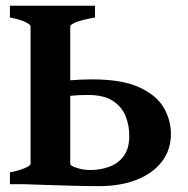

<svg xmlns="http://www.w3.org/2000/svg" viewBox="-20 -635 648 662"><path d="M569.3 -173.8Q569.3 -118.2 538.1 -77.6Q506.8 -37.1 450.9 -15.1Q395 6.8 321.8 6.8Q285.6 6.8 239.3 5.6Q192.9 4.4 146 2.9Q99.1 1.5 60.1 0L217.3 -67.4Q232.4 -59.6 251 -54.2Q269.5 -48.8 291.5 -48.8Q326.2 -48.8 356.9 -60.1Q387.7 -71.3 406.7 -97.2Q425.8 -123 425.8 -167Q425.8 -203.1 412.8 -235.1Q399.9 -267.1 368.9 -287.4Q337.9 -307.6 283.2 -307.6Q251 -307.6 226.1 -304.9Q201.2 -302.2 181.2 -298.3L142.1 -344.2Q169.9 -354 215.1 -357.7Q260.3 -361.3 297.4 -361.3Q400.4 -361.3 459.7 -334.2Q519 -307.1 544.2 -264.4Q569.3 -221.7 569.3 -173.8ZM14.2 0V-40.5Q47.4 -47.4 66.4 -55.7Q85.4 -64 85.4 -70.3V-544.4Q85.4 -550.3 67.4 -559.1Q49.3 -567.9 14.2 -574.7V-615.2H307.6V-574.7Q261.2 -566.4 241.7 -558.3Q222.2 -550.3 222.2 -544.4V-70.3Q222.2 -64 240.7 -57.1Q259.3 -50.3 317.9 -40.5V0Z"/></svg>

Font: Gentium Book Plus
Style: Bold
Weight: 700
Designer: Victor Gaultney, Annie Olsen, Iska Routamaa, Becca Hirsbrunner
Foundry: SIL International
Version: Version 6.101